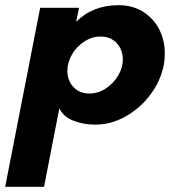

<svg xmlns="http://www.w3.org/2000/svg" viewBox="-75 -471 710 741"><path d="M80 -441H230L219 -387Q283 -451 383 -451Q436 -451 476.5 -426Q517 -401 539 -358.5Q561 -316 561 -265Q561 -240 557 -220Q545 -159 506 -106.5Q467 -54 410.5 -22Q354 10 293 10Q246 10 207.5 -5.5Q169 -21 154 -53L95 250H-55ZM270 -110Q303 -110 332.5 -129Q362 -148 380.5 -178.5Q399 -209 399 -241Q399 -279 375.5 -304.5Q352 -330 313 -330Q280 -330 250.5 -311Q221 -292 203 -261Q185 -230 185 -197Q185 -160 208.5 -135Q232 -110 270 -110Z"/></svg>

Font: Teachers
Style: Bold Italic
Weight: 700
Designer: Alfredo Marco Pradil & Chank Diesel
Version: Version 0.009